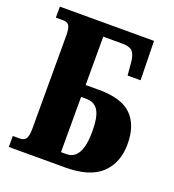

<svg xmlns="http://www.w3.org/2000/svg" viewBox="-130 -816 834 918"><g transform="rotate(20 286.5 -357.0)"><path d="M18 -56H53Q76 -56 85 -70.5Q94 -85 94 -122V-595Q94 -632 85 -645Q76 -658 58 -658H18V-714H497L501 -515H435L429 -583Q425 -620 410.5 -635Q396 -650 360 -650H262V-404H331Q445 -404 496 -353.5Q547 -303 547 -207Q547 -111 488 -55.5Q429 0 305 0H18ZM288 -62Q368 -62 368 -205Q368 -280 348.5 -311.5Q329 -343 288 -343H261V-62Z"/></g></svg>

Font: Noto Serif CondBlack
Style: Regular
Weight: 900
Width: 3
Designer: Monotype Design Team
Foundry: Monotype Imaging Inc.
Version: Version 1.001